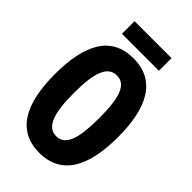

<svg xmlns="http://www.w3.org/2000/svg" viewBox="-262 -960 1054 1054"><g transform="rotate(45 265.0 -432.5)"><path d="M124 -775H411V-873H124ZM265 8C437 8 510 -129 510 -358C510 -589 436 -725 264 -725C93 -725 20 -591 20 -359C20 -128 93 8 265 8ZM266 -122C192 -122 167 -208 167 -359C167 -510 192 -594 266 -594C339 -594 363 -515 363 -358C363 -210 341 -122 266 -122Z"/></g></svg>

Font: Noto Sans Mono Condensed ExtraBold
Style: Regular
Weight: 800
Width: 3
Designer: Monotype Design Team
Foundry: Monotype Imaging Inc.
Version: Version 2.014